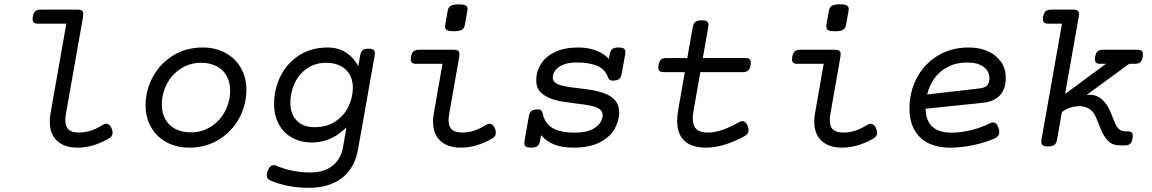

<svg xmlns="http://www.w3.org/2000/svg" viewBox="-20 -686 5436 906"><path d="M373 -619.1Q373 -611.8 372.1 -607.4L291.5 -151.4Q288.1 -129.9 288.1 -118.7Q288.1 -88.4 304 -74.5Q319.8 -60.5 353.5 -60.5Q381.3 -60.5 408.9 -69.6Q436.5 -78.6 466.8 -97.7Q474.1 -102.1 481.4 -102.1Q489.3 -102.1 496.1 -96.2Q502.9 -90.3 507.3 -78.6Q511.2 -68.8 511.2 -59.1Q511.2 -42 492.7 -31.7Q418 10.7 346.2 10.7Q283.2 10.7 249 -21.7Q214.8 -54.2 214.8 -111.8Q214.8 -131.3 218.3 -149.9L293 -574.2H159.7Q146 -574.2 139.9 -579.1Q133.8 -584 133.8 -595.7Q133.8 -603 134.8 -607.4Q138.2 -625.5 146.5 -633.1Q154.8 -640.6 171.4 -640.6H347.2Q360.8 -640.6 366.9 -635.7Q373 -630.9 373 -619.1Z M1142.6 -262.7Q1142.6 -190.9 1108.4 -127.9Q1074.2 -64.9 1012.7 -27.1Q951.2 10.7 873 10.7Q812.5 10.7 765.6 -14.9Q718.8 -40.5 692.9 -85.9Q667 -131.3 667 -188.5Q667 -260.3 701.2 -323.2Q735.4 -386.2 796.9 -424.1Q858.4 -461.9 936.5 -461.9Q997.1 -461.9 1043.9 -436.3Q1090.8 -410.6 1116.7 -365.2Q1142.6 -319.8 1142.6 -262.7ZM743.7 -192.4Q743.7 -153.3 759.8 -123.8Q775.9 -94.2 806.9 -77.9Q837.9 -61.5 880.9 -61.5Q933.6 -61.5 976.1 -88.9Q1018.6 -116.2 1042.2 -161.6Q1065.9 -207 1065.9 -258.8Q1065.9 -297.9 1049.8 -327.4Q1033.7 -356.9 1002.7 -373.3Q971.7 -389.6 928.7 -389.6Q876 -389.6 833.5 -362.3Q791 -335 767.3 -289.6Q743.7 -244.1 743.7 -192.4Z M1670.4 -374 1679.7 -424.3Q1682.6 -441.9 1690.9 -449Q1699.2 -456.1 1719.2 -456.1Q1735.8 -456.1 1742.4 -451.2Q1749 -446.3 1749 -435.5Q1749 -433.1 1748 -424.3L1669.4 19.5Q1653.8 106.9 1594 153.6Q1534.2 200.2 1436 200.2Q1337.9 200.2 1256.3 166Q1238.8 159.2 1238.8 141.1Q1238.8 131.8 1243.2 120.1Q1253.4 93.3 1271.5 93.3Q1278.3 93.3 1283.2 95.7Q1318.8 111.3 1360.8 119.6Q1402.8 127.9 1443.8 127.9Q1509.8 127.9 1549.6 95.7Q1589.4 63.5 1598.6 8.3L1614.7 -85Q1578.6 -49.3 1538.6 -31.5Q1498.5 -13.7 1452.1 -13.7Q1399.4 -13.7 1358.9 -35.9Q1318.4 -58.1 1295.9 -99.4Q1273.4 -140.6 1273.4 -195.3Q1273.4 -266.1 1304 -327.1Q1334.5 -388.2 1391.8 -425Q1449.2 -461.9 1526.4 -461.9Q1574.7 -461.9 1611.3 -439Q1647.9 -416 1670.4 -374ZM1350.1 -201.2Q1350.1 -148.4 1379.9 -117.2Q1409.7 -85.9 1465.3 -85.9Q1522.9 -85.9 1563.5 -113.5Q1604 -141.1 1624.5 -184.1Q1645 -227.1 1645 -271.5Q1645 -327.1 1610.6 -358.4Q1576.2 -389.6 1518.6 -389.6Q1466.3 -389.6 1428 -362.5Q1389.6 -335.4 1369.9 -292.2Q1350.1 -249 1350.1 -201.2Z M2186 -643.1Q2186 -640.6 2185.1 -633.8L2173.8 -570.3Q2170.9 -552.7 2159.9 -545.7Q2148.9 -538.6 2122.1 -538.6Q2098.6 -538.6 2089.4 -543.7Q2080.1 -548.8 2080.1 -561Q2080.1 -563.5 2081.1 -570.3L2092.3 -633.8Q2095.2 -651.4 2106.4 -658.4Q2117.7 -665.5 2144.5 -665.5Q2167.5 -665.5 2176.8 -660.4Q2186 -655.3 2186 -643.1ZM2147.9 -429.7Q2147.9 -422.4 2147 -418L2100.1 -151.4Q2096.7 -130.9 2096.7 -119.1Q2096.7 -88.4 2112.3 -74.5Q2127.9 -60.5 2162.1 -60.5Q2189.9 -60.5 2217.5 -69.6Q2245.1 -78.6 2275.4 -97.7Q2282.7 -102.1 2290 -102.1Q2297.9 -102.1 2304.7 -96.2Q2311.5 -90.3 2315.9 -78.6Q2319.8 -68.8 2319.8 -59.1Q2319.8 -42 2301.3 -31.7Q2226.6 10.7 2154.8 10.7Q2091.8 10.7 2057.6 -21.7Q2023.4 -54.2 2023.4 -111.8Q2023.4 -131.3 2026.9 -149.9L2067.9 -384.8H1944.3Q1930.7 -384.8 1924.6 -389.9Q1918.5 -395 1918.5 -406.7Q1918.5 -409.2 1919.4 -418Q1922.9 -436 1931.2 -443.6Q1939.5 -451.2 1956.1 -451.2H2122.1Q2135.7 -451.2 2141.8 -446.3Q2147.9 -441.4 2147.9 -429.7Z M2931.2 -439.9Q2931.2 -437 2930.2 -430.2L2913.6 -337.4Q2910.6 -320.3 2901.1 -313Q2891.6 -305.7 2871.6 -305.7Q2854.5 -305.7 2850.1 -318.4Q2836.4 -358.4 2799.3 -374.8Q2762.2 -391.1 2700.7 -391.1Q2664.1 -391.1 2638.7 -381.1Q2613.3 -371.1 2600.8 -354.7Q2588.4 -338.4 2588.4 -319.8Q2588.4 -303.7 2602.1 -294.4Q2615.7 -285.2 2641.6 -279.8Q2669.9 -273.4 2715.8 -269Q2752 -264.6 2775.9 -260.5Q2799.8 -256.3 2823.2 -249Q2901.9 -223.1 2901.9 -156.2Q2901.9 -118.7 2881.6 -80.3Q2861.3 -42 2813 -15.6Q2764.6 10.7 2685.5 10.7Q2632.8 10.7 2595.5 -3.9Q2558.1 -18.6 2533.2 -48.3L2528.3 -21Q2525.4 -3.9 2515.9 3.4Q2506.3 10.7 2486.3 10.7Q2469.2 10.7 2461.7 5.6Q2454.1 0.5 2454.1 -11.2Q2454.1 -14.2 2455.1 -21L2475.6 -138.2Q2478.5 -155.3 2488 -162.6Q2497.6 -169.9 2518.1 -169.9Q2528.3 -169.9 2533.4 -165.3Q2538.6 -160.6 2541 -149.9Q2550.8 -103 2587.6 -81.5Q2624.5 -60.1 2692.9 -60.1Q2740.7 -60.1 2770 -73.5Q2799.3 -86.9 2811.5 -106Q2823.7 -125 2823.7 -143.1Q2823.7 -160.2 2810.1 -170.4Q2796.4 -180.7 2771 -186.5Q2746.1 -192.4 2693.4 -198.2Q2654.3 -203.1 2631.8 -206.8Q2609.4 -210.4 2586.4 -218.3Q2550.3 -230.5 2530.3 -251.5Q2510.3 -272.5 2510.3 -307.1Q2510.3 -348.6 2532.5 -384Q2554.7 -419.4 2599.4 -440.7Q2644 -461.9 2708 -461.9Q2755.4 -461.9 2792.5 -447.8Q2829.6 -433.6 2853 -408.2L2856.9 -430.2Q2859.9 -447.3 2869.4 -454.6Q2878.9 -461.9 2898.9 -461.9Q2916 -461.9 2923.6 -456.8Q2931.2 -451.7 2931.2 -439.9Z M3323.2 -568.4Q3323.2 -566.4 3322.3 -558.6L3296.4 -412.1H3497.1Q3510.7 -412.1 3516.8 -407.2Q3522.9 -402.3 3522.9 -390.6Q3522.9 -383.3 3522 -378.9Q3519 -360.8 3510.5 -353.3Q3502 -345.7 3485.4 -345.7H3284.7L3253.4 -168Q3249 -145.5 3249 -127.4Q3249 -93.3 3265.9 -76.9Q3282.7 -60.5 3320.8 -60.5Q3353 -60.5 3391.4 -74Q3429.7 -87.4 3467.8 -109.9Q3475.1 -114.3 3482.4 -114.3Q3490.2 -114.3 3497.1 -108.4Q3503.9 -102.5 3508.3 -90.8Q3512.2 -81.1 3512.2 -71.3Q3512.2 -54.2 3493.7 -43.9Q3450.7 -19.5 3402.8 -4.4Q3355 10.7 3313.5 10.7Q3243.7 10.7 3209.5 -21.7Q3175.3 -54.2 3175.3 -115.7Q3175.3 -136.2 3180.2 -166.5L3211.4 -345.7H3112.3Q3098.6 -345.7 3092.5 -350.8Q3086.4 -356 3086.4 -367.7Q3086.4 -370.1 3087.4 -378.9Q3090.8 -397 3099.1 -404.5Q3107.4 -412.1 3124 -412.1H3223.1L3249 -558.6Q3252 -575.7 3261.5 -583Q3271 -590.3 3291.5 -590.3Q3308.6 -590.3 3315.9 -585.2Q3323.2 -580.1 3323.2 -568.4Z M3984.9 -643.1Q3984.9 -640.6 3983.9 -633.8L3972.7 -570.3Q3969.7 -552.7 3958.7 -545.7Q3947.8 -538.6 3920.9 -538.6Q3897.5 -538.6 3888.2 -543.7Q3878.9 -548.8 3878.9 -561Q3878.9 -563.5 3879.9 -570.3L3891.1 -633.8Q3894 -651.4 3905.3 -658.4Q3916.5 -665.5 3943.4 -665.5Q3966.3 -665.5 3975.6 -660.4Q3984.9 -655.3 3984.9 -643.1ZM3946.8 -429.7Q3946.8 -422.4 3945.8 -418L3898.9 -151.4Q3895.5 -130.9 3895.5 -119.1Q3895.5 -88.4 3911.1 -74.5Q3926.8 -60.5 3960.9 -60.5Q3988.8 -60.5 4016.4 -69.6Q4043.9 -78.6 4074.2 -97.7Q4081.5 -102.1 4088.9 -102.1Q4096.7 -102.1 4103.5 -96.2Q4110.4 -90.3 4114.7 -78.6Q4118.7 -68.8 4118.7 -59.1Q4118.7 -42 4100.1 -31.7Q4025.4 10.7 3953.6 10.7Q3890.6 10.7 3856.4 -21.7Q3822.3 -54.2 3822.3 -111.8Q3822.3 -131.3 3825.7 -149.9L3866.7 -384.8H3743.2Q3729.5 -384.8 3723.4 -389.9Q3717.3 -395 3717.3 -406.7Q3717.3 -409.2 3718.3 -418Q3721.7 -436 3730 -443.6Q3738.3 -451.2 3754.9 -451.2H3920.9Q3934.6 -451.2 3940.7 -446.3Q3946.8 -441.4 3946.8 -429.7Z M4615.7 -200.7 4347.7 -172.9Q4349.6 -60.1 4469.7 -60.1Q4516.6 -60.1 4564.9 -72.5Q4613.3 -85 4652.8 -105Q4660.6 -108.4 4665 -108.4Q4683.6 -108.4 4692.4 -81.1Q4695.3 -70.8 4695.3 -63.5Q4695.3 -52.2 4689.7 -44.9Q4684.1 -37.6 4672.4 -32.2Q4628.9 -13.2 4573 -1.2Q4517.1 10.7 4462.4 10.7Q4401.9 10.7 4358.9 -11.5Q4315.9 -33.7 4293.7 -75Q4271.5 -116.2 4271.5 -172.9Q4271.5 -252.9 4306.6 -319.1Q4341.8 -385.3 4405.5 -423.6Q4469.2 -461.9 4550.3 -461.9Q4603.5 -461.9 4643.3 -443.4Q4683.1 -424.8 4704.6 -392.6Q4726.1 -360.4 4726.1 -319.8Q4726.1 -212.4 4615.7 -200.7ZM4600.6 -268.6Q4627.4 -271.5 4638.2 -283.2Q4648.9 -294.9 4648.9 -317.4Q4648.9 -349.6 4621.6 -370.4Q4594.2 -391.1 4543 -391.1Q4493.7 -391.1 4455.1 -371.8Q4416.5 -352.5 4391.1 -318.6Q4365.7 -284.7 4355 -240.2Z M5071.3 -619.1Q5071.3 -611.8 5070.3 -607.4L5005.9 -242.7L5198.7 -384.8H5172.4Q5158.7 -384.8 5152.6 -389.9Q5146.5 -395 5146.5 -406.7Q5146.5 -409.2 5147.5 -418Q5150.9 -436 5159.2 -443.6Q5167.5 -451.2 5184.1 -451.2H5347.2Q5360.8 -451.2 5366.9 -446.3Q5373 -441.4 5373 -429.7Q5373 -422.4 5372.1 -418Q5369.1 -399.9 5360.6 -392.3Q5352.1 -384.8 5335.4 -384.8H5308.6L5106.4 -237.3Q5115.2 -238.8 5123 -238.8Q5161.1 -238.8 5189.9 -207Q5203.1 -192.9 5211.7 -175.8Q5220.2 -158.7 5230 -132.8Q5237.8 -112.8 5243.2 -101.3Q5248.5 -89.8 5255.9 -81.5Q5268.6 -66.4 5287.6 -66.4H5299.3Q5313 -66.4 5319.1 -61.5Q5325.2 -56.6 5325.2 -44.9Q5325.2 -37.6 5324.2 -33.2Q5321.3 -15.1 5313 -7.6Q5304.7 0 5288.1 0H5267.1Q5230.5 0 5210.9 -19.5Q5194.8 -35.6 5184.8 -54.7Q5174.8 -73.7 5164.1 -102.5Q5155.3 -125 5149.7 -137Q5144 -148.9 5135.7 -158.7Q5124 -171.9 5107.7 -178.5Q5091.3 -185.1 5072.3 -185.1Q5054.2 -185.1 5033.9 -179.2Q5013.7 -173.3 4999.5 -163.1L4990.7 -156.7L4967.8 -26.9Q4964.8 -9.8 4955.3 -2.4Q4945.8 4.9 4926.3 4.9H4925.3Q4908.2 4.9 4900.9 -0.2Q4893.6 -5.4 4893.6 -17.1Q4893.6 -19 4894.5 -26.9L4991.2 -574.2H4927.2Q4913.6 -574.2 4907.5 -579.1Q4901.4 -584 4901.4 -595.7Q4901.4 -603 4902.3 -607.4Q4905.8 -625.5 4914.1 -633.1Q4922.4 -640.6 4939 -640.6H5045.4Q5059.1 -640.6 5065.2 -635.7Q5071.3 -630.9 5071.3 -619.1Z"/></svg>

Font: Courier Prime
Style: Italic
Weight: 400
Italic angle: -10°
Designer: Alan Dague-Greene
Foundry: Quote-Unquote Apps
Version: Version 3.018